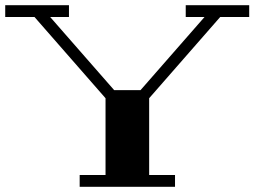

<svg xmlns="http://www.w3.org/2000/svg" viewBox="-25 -715 974 735"><path d="M686 -695H929V-650H818L546 -339V-45H645V0H280V-45H379V-339L107 -650H-5V-695H239V-650H167L412 -370H513L758 -650H686Z"/></svg>

Font: Geostar Fill
Style: Regular
Weight: 400
Designer: Joe Prince
Foundry: Joe Prince
Version: Version 1.002